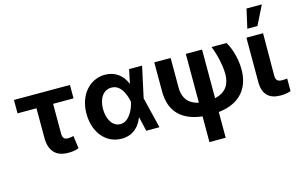

<svg xmlns="http://www.w3.org/2000/svg" viewBox="-116 -1095 2569 1637"><g transform="rotate(-15 1168.0 -277.0)"><path d="M528.1 -545.5H33.7V-427.2H201V-166.2C201 -47.6 261.4 9.9 365.1 9.9C403.1 9.9 429 6.4 459.2 -5.7L443.9 -117.5C428.3 -114 416.9 -110.4 394.9 -110.4C366.1 -110.4 347.7 -122.5 347.7 -165.5V-427.2H528.1Z M835.6 11.4C934.3 12.1 994.7 -46.9 1024.1 -124.3H1027L1055.4 0H1171.9L1105.5 -272.7L1164.8 -545.5H1050.1L1024.9 -424.7H1022.4C991.8 -502.5 926.1 -552.6 838.1 -552.6C704.2 -552.6 600.5 -438.6 600.5 -272.7C600.5 -105.8 698.2 10.7 835.6 11.4ZM747.2 -273.8C747.2 -366.1 790.5 -432.2 862.6 -432.2C943.5 -432.2 978.7 -345.9 992.9 -274.1L993.3 -272.7L992.9 -271.3C978.7 -202.8 933.9 -111.5 858 -111.5C791.9 -111.5 747.2 -180 747.2 -273.8Z M1272.4 -545.5V-287.6C1272.4 -103.3 1381 -13.1 1550.8 6V233H1694.2V6C1904.1 -17.4 1975.5 -149.9 1975.5 -294C1975.5 -393.8 1945 -489.3 1909.8 -545.5H1777.7C1808.2 -470.5 1830.6 -372.2 1832 -294C1832 -205.6 1794 -137.8 1694.2 -116.5V-545.5H1550.8V-115.1C1470.9 -131.4 1416.9 -181.1 1416.9 -286.2V-545.5Z M2085.6 -545.5V-152.7C2086.3 -39.1 2146 6.4 2241.5 6.4C2275.2 6.4 2306.5 0.7 2331.3 -7.8V-119C2320.3 -117.9 2307.2 -116.1 2288.4 -116.1C2251.1 -116.1 2231.2 -127.1 2230.8 -170.8L2232.6 -545.5ZM2112.9 -616.8H2202.1L2286.2 -785.5H2150.9Z"/></g></svg>

Font: Magic Ui Pro
Style: Bold
Weight: 700
Designer: Stefan Endress, Andreas Faust
Version: Version 1.000;FEAKit 1.0